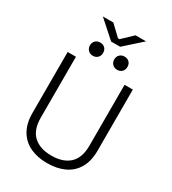

<svg xmlns="http://www.w3.org/2000/svg" viewBox="-242 -1148 1149 1286"><g transform="rotate(30 332.0 -505.0)"><path d="M332 14Q257 14 200.5 -12.5Q144 -39 112 -93Q80 -147 80 -229V-700H144V-229Q144 -135 193.5 -89.5Q243 -44 332 -44Q421 -44 470.5 -89.5Q520 -135 520 -229V-700H584V-229Q584 -147 552.5 -93Q521 -39 464 -12.5Q407 14 332 14ZM426 -762Q404 -762 389.5 -776.5Q375 -791 375 -813Q375 -836 389.5 -850Q404 -864 426 -864Q449 -864 463 -850Q477 -836 477 -813Q477 -791 463 -776.5Q449 -762 426 -762ZM238 -762Q216 -762 201.5 -776.5Q187 -791 187 -813Q187 -836 201.5 -850Q216 -864 238 -864Q261 -864 275 -850Q289 -836 289 -813Q289 -791 275 -776.5Q261 -762 238 -762ZM367 -906H297L165 -1024H246L326 -948H338L418 -1024H499Z"/></g></svg>

Font: Space Grotesk Variable Light
Style: Regular
Weight: 300
Designer: Florian Karsten
Foundry: Florian Karsten
Version: Version 2.000